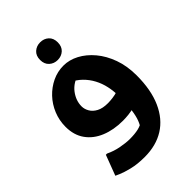

<svg xmlns="http://www.w3.org/2000/svg" viewBox="-279 -839 1216 1216"><g transform="rotate(-45 329.0 -231.0)"><path d="M274.4 260.7Q209.2 260.7 160.8 248.7Q112.3 236.7 85.3 224.7Q58.4 212.7 58.4 212.7L110 76.3H120.8Q163 96.6 209.3 105Q255.6 113.5 287.6 113.5Q332.4 113.5 364.4 106.2Q396.4 99 424.6 78.2L378.1 120.3Q394.9 99.6 406.9 69Q418.9 38.4 425 -9Q431.1 -56.4 431.1 -128.5Q431.1 -174 421.8 -216.4Q412.6 -258.8 392.8 -296Q373 -333.2 342.7 -362.8Q312.5 -392.5 270.2 -411.1L353.4 -409.8Q287 -392.1 252.4 -346.5Q217.8 -300.8 217.8 -249.1Q217.8 -224 231.9 -199.9Q245.9 -175.7 274.9 -160.5Q303.8 -145.2 349.4 -145.2Q369.8 -145.2 393.2 -148.2Q416.6 -151.1 439.1 -158.2L443 -12.3Q416.8 -5.2 390 -2.2Q363.3 0.7 339.2 0.7Q256.7 0.7 192.2 -25.8Q127.7 -52.2 91 -103.6Q54.4 -155 54.4 -228.9Q54.4 -286.8 75.6 -338.3Q96.8 -389.7 133.7 -428.8Q170.7 -467.8 218.3 -490.5Q265.9 -513.1 319.1 -513.1Q371.2 -513.1 421.6 -486.6Q471.9 -460 513.1 -411Q554.3 -361.9 579 -293.6Q603.6 -225.2 603.6 -141.3Q603.6 -11.3 563.5 78.7Q523.4 168.7 450 214.7Q376.5 260.7 274.4 260.7ZM319.1 -563.3Q286.3 -563.3 263.1 -584.2Q239.9 -605.2 239.9 -642.5Q239.9 -680.5 263.1 -701.1Q286.3 -721.7 319.1 -721.7Q352.6 -721.7 375.5 -701.1Q398.3 -680.5 398.3 -642.5Q398.3 -605.2 375.5 -584.2Q352.6 -563.3 319.1 -563.3Z"/></g></svg>

Font: Kufam
Style: Regular
Weight: 400
Designer: Wael Morcos, Artur Schmal
Foundry: Original Type
Version: Version 1.301; ttfautohint (v1.8.3)